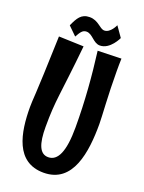

<svg xmlns="http://www.w3.org/2000/svg" viewBox="-166 -943 793 1057"><g transform="rotate(20 230.5 -415.0)"><path d="M425 -321C425 -365 415 -490 415 -627C415 -652 415 -676 416 -701L278 -697C296 -557 308 -413 308 -259C308 -117 278 -53 222 -53C172 -53 152 -106 152 -205C152 -365 167 -393 197 -693L51 -698C39 -312 34 -330 34 -279C34 -128 63 36 227 36C399 36 425 -156 425 -321ZM332 -866C332 -866 310 -814 274 -814C246 -814 227 -856 174 -856C125 -856 107 -823 86 -776L135 -728C152 -758 162 -775 185 -775C221 -775 240 -728 279 -728C339 -728 374 -806 374 -806Z"/></g></svg>

Font: Rum Raisin
Style: Regular
Weight: 400
Designer: Astigmatic (AOETI)
Foundry: Astigmatic (AOETI)
Version: Version 1.000